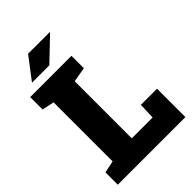

<svg xmlns="http://www.w3.org/2000/svg" viewBox="-260 -999 1102 1102"><g transform="rotate(-45 291.5 -448.0)"><path d="M19.5 0V-100.1L93.3 -115.7V-594.7L19.5 -610.4V-710.9H354.5V-610.4L264.6 -594.7V-131.3H433.6L437.5 -230.5H568.4V0ZM85.4 -762.2 187 -895.5H361.8L362.8 -892.6L226.1 -762.2Z"/></g></svg>

Font: Roboto Slab Black
Style: Regular
Weight: 900
Designer: Google
Version: Version 2.000; ttfautohint (v1.8.1.43-b0c9)